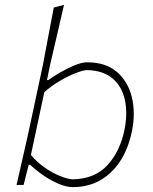

<svg xmlns="http://www.w3.org/2000/svg" viewBox="-20 -760 630 789"><path d="M280 9Q253.5 9 222 -4.2Q190.5 -17.5 159.5 -38.5Q128.5 -59.5 104 -83H98L77 0H48Q61 -56.5 72.8 -108.5Q84.5 -160.5 98 -220.5L156.5 -494Q168.5 -558 179.5 -616.2Q190.5 -674.5 201 -729L243 -740Q229 -678 214.8 -617.8Q200.5 -557.5 186 -494L173 -431H179Q197.5 -445 226.8 -462Q256 -479 286.2 -491.5Q316.5 -504 338 -504Q414.5 -504 460.5 -464.2Q506.5 -424.5 522 -359.8Q537.5 -295 522 -220Q499.5 -112 435.5 -51.5Q371.5 9 280 9ZM280 -23Q371 -25.5 422 -81.8Q473 -138 491 -224Q505 -292 493.5 -347.8Q482 -403.5 443.2 -437Q404.5 -470.5 337 -472Q321 -471.5 290 -459.2Q259 -447 224.2 -426.5Q189.5 -406 162 -381L107 -123Q131.5 -94 163.2 -71.8Q195 -49.5 226.2 -36.8Q257.5 -24 280 -23Z"/></svg>

Font: Commissioner Loud Thin
Style: Italic
Weight: 100
Italic angle: -12°
Designer: Kostas Bartsokas
Foundry: Kostas Bartsokas
Version: Version 1.000; ttfautohint (v1.8.3)